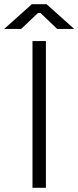

<svg xmlns="http://www.w3.org/2000/svg" viewBox="-69 -896 374 916"><path d="M86 0H150V-700H86ZM-49 -758H32L112 -834H124L204 -758H285L153 -876H83Z"/></svg>

Font: Meta Space Light
Style: Regular
Weight: 300
Designer: Meta Pool / Florian Karsten
Foundry: Meta Pool / Florian Karsten
Version: Version 2.000;Glyphs 3.1.1 (3137)